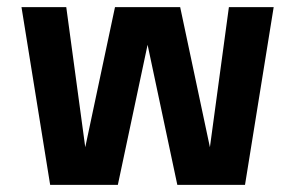

<svg xmlns="http://www.w3.org/2000/svg" viewBox="-20 -516 824 536"><path d="M120 0H309L392 -391L475 0H664L744 -496H619L566 -105L483 -496H301L218 -105L165 -496H40Z"/></svg>

Font: Meta Space
Style: Bold
Weight: 700
Designer: Meta Pool / Florian Karsten
Foundry: Meta Pool / Florian Karsten
Version: Version 2.000;Glyphs 3.1.1 (3137)